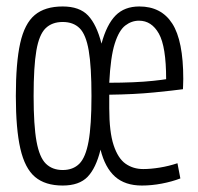

<svg xmlns="http://www.w3.org/2000/svg" viewBox="-20 -564 612 594"><path d="M29 -267Q29 -370 42.5 -430.5Q56 -491 87.5 -517.5Q119 -544 174 -544Q226 -544 252.5 -516Q279 -488 294 -429Q310 -488 337.5 -516Q365 -544 411 -544Q479 -544 513 -491Q547 -438 547 -320Q547 -308 546.5 -300.5Q546 -293 546 -288Q517 -284 456.5 -278Q396 -272 318 -271Q318 -261 318 -250Q318 -239 318 -229Q318 -156 331.5 -115Q345 -74 368.5 -57.5Q392 -41 423 -41Q446 -41 474 -45.5Q502 -50 529 -59L538 -12Q512 -2 480.5 4Q449 10 419 10Q367 10 336 -17.5Q305 -45 291 -101Q277 -44 251 -17Q225 10 174 10Q120 10 88.5 -16.5Q57 -43 43 -104Q29 -165 29 -267ZM318 -308Q355 -308 391 -309.5Q427 -311 454.5 -314Q482 -317 494 -319Q494 -420 471.5 -460Q449 -500 410 -500Q387 -500 367.5 -485Q348 -470 335 -429Q322 -388 318 -308ZM84 -267Q84 -176 93 -126.5Q102 -77 122 -57.5Q142 -38 174 -38Q206 -38 225.5 -57.5Q245 -77 254 -126.5Q263 -176 263 -267Q263 -358 254.5 -407.5Q246 -457 226.5 -476.5Q207 -496 174 -496Q141 -496 121 -476.5Q101 -457 92.5 -407.5Q84 -358 84 -267Z"/></svg>

Font: Georama Condensed Light
Style: Regular
Weight: 300
Width: 3
Designer: Jean-Baptiste Levee
Foundry: Production Type
Version: Version 1.000